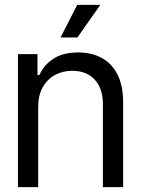

<svg xmlns="http://www.w3.org/2000/svg" viewBox="-20 -768 579 788"><path d="M136.7 -328.1V0H53.7V-545.9H133.8V-460H141.6Q160.6 -502 199.7 -527.3Q238.8 -552.7 300.8 -552.7Q356 -552.7 397.5 -530.3Q439 -507.8 462.2 -462.2Q485.4 -416.5 485.4 -346.7V0H402.3V-340.8Q402.3 -404.8 368.7 -441.2Q335 -477.5 276.9 -477.5Q236.8 -477.5 205.1 -460Q173.3 -442.4 155 -409.2Q136.7 -376 136.7 -328.1ZM228.5 -614.3 296.9 -748H391.6L297.9 -614.3Z"/></svg>

Font: Inter Tight
Style: Regular
Weight: 400
Designer: Rasmus Andersson
Foundry: rsms
Version: Version 3.002